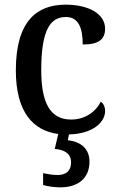

<svg xmlns="http://www.w3.org/2000/svg" viewBox="-20 -567 507 824"><path d="M239 237C316 237 364 197 364 127C364 73 329 41 271 35L276 10C384 7 431 -46 431 -90C431 -109 424 -122 413 -131C391 -88 347 -54 285 -54C195 -54 157 -126 157 -266C157 -443 198 -494 263 -494C320 -494 335 -441 335 -376C405 -376 431 -399 431 -444C431 -509 358 -547 262 -547C141 -547 48 -480 48 -265C48 -86 122 -6 230 8L215 72C256 76 285 91 285 130C285 167 263 184 227 184C210 184 187 181 165 176V227C187 234 220 237 239 237Z"/></svg>

Font: Noto Serif Hebrew SemiCondensed Medium
Style: Regular
Weight: 500
Width: 4
Designer: Monotype Design Team
Foundry: Monotype Imaging Inc.
Version: Version 2.004